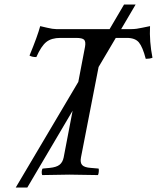

<svg xmlns="http://www.w3.org/2000/svg" viewBox="-20 -774 696 851"><path d="M301.8 -283.2 101.1 57.1H49.8L327.1 -411.1L356.9 -566.9Q360.8 -589.4 353 -597.7Q345.2 -606 316.9 -606H248Q208 -606 185.3 -587.9Q162.6 -569.8 141.1 -521Q121.6 -521 110.8 -527.8Q146 -612.8 158.2 -658.2Q163.6 -657.2 188.7 -651.1Q213.9 -645 229 -645H465.8L529.8 -753.9H581.1L517.1 -645H563Q584 -645 610.6 -651.1Q637.2 -657.2 645 -658.2Q641.6 -589.8 655.8 -518.1Q643.6 -513.2 626 -513.2Q612.3 -565.9 595.7 -585.9Q579.1 -606 542 -606H493.2L417 -477.1L338.9 -76.2Q334.5 -53.2 344.2 -42.5Q354 -31.7 382.8 -29.8L417 -26.9Q418.9 -22.9 417.7 -12Q416.5 -1 414.1 2Q326.2 0 287.1 0Q256.8 0 167 2Q164.1 -4.9 165 -14.4Q166 -23.9 168.9 -26.9L200.2 -29.8Q230 -32.7 243.9 -43.7Q257.8 -54.7 262.2 -76.2Z"/></svg>

Font: Common Serif
Style: Italic
Weight: 400
Italic angle: -12°
Designer: Philipp H. Poll, Khaled Hosny
Foundry: Stefan Peev, Context Ltd.
Version: Version 1.026